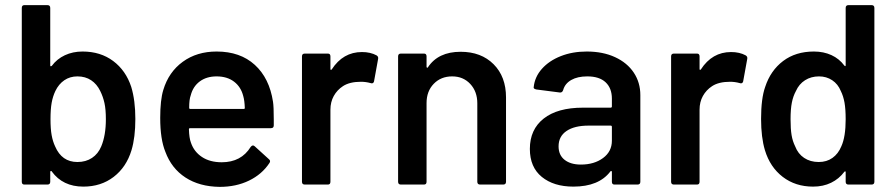

<svg xmlns="http://www.w3.org/2000/svg" viewBox="-20 -720 3497 749"><path d="M182 -51Q181 -54 178.5 -53Q176 -52 176 -50V-11Q176 0 165 0H75Q65 0 65 -11V-689Q65 -700 75 -700H165Q176 -700 176 -689V-465Q176 -459 182 -463Q202 -490 233 -504.5Q264 -519 302 -519Q372 -519 421.5 -482Q471 -445 492 -381Q508 -328 508 -256Q508 -184 493 -134Q473 -68 423.5 -30Q374 8 305 8Q225 8 182 -51ZM195 -149Q221 -88 282 -88Q315 -88 339 -104Q363 -120 375 -149Q393 -192 393 -255Q393 -293 387.5 -318Q382 -343 371 -365Q358 -392 335.5 -407Q313 -422 282 -422Q253 -422 231 -407Q209 -392 196 -365Q186 -344 181.5 -319Q177 -294 177 -255Q177 -217 181.5 -192.5Q186 -168 195 -149Z M625 -128Q605 -177 605 -260Q605 -330 617 -369Q638 -439 693 -479Q748 -519 825 -519Q917 -519 974 -467Q1031 -415 1045 -323Q1048 -305 1048 -253V-231Q1048 -220 1037 -220H722Q717 -220 717 -216Q718 -181 725 -163Q737 -128 768 -107.5Q799 -87 845 -87Q921 -87 958 -147Q966 -157 974 -149L1029 -99Q1033 -96 1033.5 -92Q1034 -88 1031 -84Q1002 -40 951.5 -15.5Q901 9 837 9Q758 8 703.5 -27.5Q649 -63 625 -128ZM722 -295H931Q935 -295 935 -299Q934 -328 929 -345Q920 -381 893 -401.5Q866 -422 825 -422Q786 -422 759.5 -402.5Q733 -383 724 -348Q718 -332 718 -300Q718 -295 722 -295Z M1158 -11V-500Q1158 -511 1169 -511H1259Q1269 -511 1269 -500V-451Q1269 -448 1270.5 -447.5Q1272 -447 1274 -449Q1318 -517 1392 -517Q1425 -517 1449 -504Q1457 -499 1455 -490L1439 -402Q1436 -392 1425 -396Q1407 -401 1388 -401Q1344 -401 1318 -384Q1295 -369 1282 -345.5Q1269 -322 1269 -292V-11Q1269 0 1259 0H1169Q1158 0 1158 -11Z M1533 -11V-500Q1533 -511 1544 -511H1634Q1644 -511 1644 -500V-459Q1644 -457 1646 -456Q1648 -455 1649 -457Q1689 -518 1777 -518Q1857 -518 1905.5 -469.5Q1954 -421 1954 -340V-11Q1954 0 1943 0H1853Q1842 0 1842 -11V-317Q1842 -363 1814.5 -392.5Q1787 -422 1744 -422Q1700 -422 1672 -393Q1644 -364 1644 -318V-11Q1644 0 1634 0H1544Q1533 0 1533 -11Z M2047 -139Q2047 -215 2101 -257.5Q2155 -300 2254 -300H2362Q2367 -300 2367 -305V-335Q2367 -376 2342.5 -399Q2318 -422 2271 -422Q2233 -422 2208.5 -408Q2184 -394 2177 -369Q2174 -359 2165 -359L2072 -371Q2060 -374 2062 -380Q2066 -420 2094 -451.5Q2122 -483 2167.5 -501Q2213 -519 2269 -519Q2332 -519 2379.5 -497Q2427 -475 2452.5 -436.5Q2478 -398 2478 -349V-11Q2478 0 2467 0H2377Q2367 0 2367 -11V-49Q2367 -52 2365 -53Q2363 -54 2361 -51Q2316 8 2217 8Q2140 8 2093.5 -30Q2047 -68 2047 -139ZM2246 -78Q2298 -78 2332.5 -103.5Q2367 -129 2367 -171V-225Q2367 -230 2362 -230H2276Q2221 -230 2190 -209Q2159 -188 2159 -149Q2159 -115 2182.5 -96.5Q2206 -78 2246 -78Z M2598 -11V-500Q2598 -511 2609 -511H2699Q2709 -511 2709 -500V-451Q2709 -448 2710.5 -447.5Q2712 -447 2714 -449Q2758 -517 2832 -517Q2865 -517 2889 -504Q2897 -499 2895 -490L2879 -402Q2876 -392 2865 -396Q2847 -401 2828 -401Q2784 -401 2758 -384Q2735 -369 2722 -345.5Q2709 -322 2709 -292V-11Q2709 0 2699 0H2609Q2598 0 2598 -11Z M2964 -134Q2949 -184 2949 -256Q2949 -336 2965 -381Q2986 -445 3035 -482Q3084 -519 3155 -519Q3193 -519 3223.5 -505Q3254 -491 3274 -464Q3279 -459 3279 -466V-689Q3279 -700 3290 -700H3380Q3391 -700 3391 -689V-11Q3391 0 3380 0H3290Q3279 0 3279 -11V-49Q3279 -51 3277.5 -51.5Q3276 -52 3274 -50Q3253 -22 3222 -7Q3191 8 3152 8Q3083 8 3033.5 -30Q2984 -68 2964 -134ZM3082 -149Q3093 -120 3117 -104Q3141 -88 3174 -88Q3205 -88 3227.5 -104Q3250 -120 3262 -149Q3279 -186 3279 -255Q3279 -294 3274.5 -319.5Q3270 -345 3260 -365Q3249 -392 3226.5 -407Q3204 -422 3175 -422Q3144 -422 3120.5 -407Q3097 -392 3085 -365Q3074 -345 3069 -319.5Q3064 -294 3064 -255Q3064 -217 3068 -193Q3072 -169 3082 -149Z"/></svg>

Font: Barlow GEO Semi Bold
Style: Regular
Weight: 600
Designer: Jeremy Tribby
Foundry: Tribby Type
Version: Version 1.408